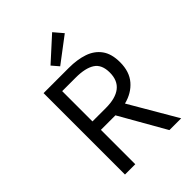

<svg xmlns="http://www.w3.org/2000/svg" viewBox="-247 -980 1094 1094"><g transform="rotate(-45 300.0 -433.5)"><path d="M100 0V-656H304Q371 -656 422.5 -638.5Q474 -621 503.5 -580.5Q533 -540 533 -472Q533 -396 493 -349.5Q453 -303 386 -286L553 0H458L300 -277H183V0ZM183 -345H292Q369 -345 409.5 -376.5Q450 -408 450 -472Q450 -537 409.5 -563Q369 -589 292 -589H183ZM275 -697 239 -739 380 -867 427 -812Z"/></g></svg>

Font: SauceCodePro NFM
Style: Regular
Weight: 400
Monospace: yes
Designer: Paul D. Hunt, Teo Tuominen
Foundry: Adobe
Version: Version 2.042;hotconv 1.1.0;makeotfexe 2.6.0;Nerd Fonts 3.3.